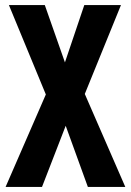

<svg xmlns="http://www.w3.org/2000/svg" viewBox="-20 -734 513 754"><path d="M472 0 313 -365 455 -714H311L235 -489L156 -714H15L160 -363L2 0H145L238 -240L325 0Z"/></svg>

Font: Noto Sans Devanagari ExtraCondensed
Style: Bold
Weight: 700
Width: 2
Designer: Jelle Bosma - Monotype Design Team
Foundry: Monotype Imaging Inc.
Version: Version 2.004